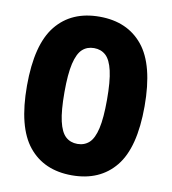

<svg xmlns="http://www.w3.org/2000/svg" viewBox="-84 -823 810 906"><g transform="rotate(10 320.5 -370.0)"><path d="M320.5 10Q186.5 10 112.8 -81Q39 -172 39 -370Q39 -568 112.8 -659Q186.5 -750 320.5 -750Q454.5 -750 528.5 -659Q602.5 -568 602.5 -370Q602.5 -172 528.5 -81Q454.5 10 320.5 10ZM320.5 -140.5Q354 -140.5 376.8 -161.2Q399.5 -182 411 -232Q422.5 -282 422.5 -369.5Q422.5 -458 411 -508Q399.5 -558 376.8 -578.8Q354 -599.5 320.5 -599.5Q287 -599.5 264.5 -578.8Q242 -558 230.2 -508Q218.5 -458 218.5 -370.5Q218.5 -282 230 -232Q241.5 -182 264.2 -161.2Q287 -140.5 320.5 -140.5Z"/></g></svg>

Font: Encode Sans SmCnd XBd
Style: Regular
Weight: 800
Width: 4
Designer: Multiple Designers
Foundry: Impallari Type
Version: Version 3.002; ttfautohint (v1.8.3) -l 8 -r 50 -G 200 -x 14 